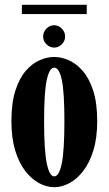

<svg xmlns="http://www.w3.org/2000/svg" viewBox="-20 -768 452 799"><path d="M205.5 11Q174.5 11 143.2 -5.5Q112 -22 85.5 -56Q59 -90 43.2 -141.8Q27.5 -193.5 27.5 -263.5Q27.5 -339.5 44 -391Q60.5 -442.5 87.2 -473.2Q114 -504 145 -517.5Q176 -531 205.5 -531Q234.5 -531 265.8 -517.5Q297 -504 324 -473.2Q351 -442.5 367.8 -391Q384.5 -339.5 384.5 -263.5Q384.5 -193.5 368.5 -141.8Q352.5 -90 326 -56Q299.5 -22 268 -5.5Q236.5 11 205.5 11ZM205.5 -34Q226 -34 237 -87.5Q248 -141 248 -263.5Q248 -386.5 237 -436.5Q226 -486.5 205.5 -486.5Q186 -486.5 174.8 -436.5Q163.5 -386.5 163.5 -263.5Q163.5 -141 174.8 -87.5Q186 -34 205.5 -34ZM206 -570Q187 -570 173.2 -583.8Q159.5 -597.5 159.5 -616Q159.5 -635 173.2 -649Q187 -663 206 -663Q223.5 -663 237.2 -649Q251 -635 251 -616Q251 -597.5 237.2 -583.8Q223.5 -570 206 -570ZM71 -709.5V-748H341V-709.5Z"/></svg>

Font: Imbue Thin 10pt ExtraBold
Style: Regular
Weight: 800
Version: Version 1.102